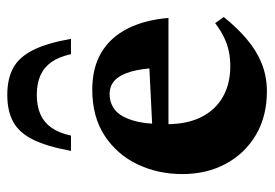

<svg xmlns="http://www.w3.org/2000/svg" viewBox="-130 -592 735 514"><g transform="rotate(-90 237.0 -334.5)"><path d="M254.5 -454.5Q313 -454.5 353.8 -430.2Q394.5 -406 417.8 -360.2Q441 -314.5 446.5 -250.5H128.5V-292.5L380 -305L313 -278Q311 -322 302.8 -350.8Q294.5 -379.5 279.8 -393.8Q265 -408 242.5 -408Q219 -408 201 -394.2Q183 -380.5 172.5 -347.2Q162 -314 162 -256Q162 -200.5 181.2 -162.5Q200.5 -124.5 235.2 -104.8Q270 -85 317 -85Q338.5 -85 357.5 -89Q376.5 -93 395 -102Q413.5 -111 432.5 -125.5L449 -102.5Q421 -67.5 390.2 -41.2Q359.5 -15 324.8 -1Q290 13 250 13Q183 13 133.2 -16.5Q83.5 -46 56 -97Q28.5 -148 28.5 -213.5Q28.5 -279 54.8 -333.8Q81 -388.5 131.5 -421.5Q182 -454.5 254.5 -454.5ZM240.5 -603Q210 -603 188.2 -593.2Q166.5 -583.5 152.5 -563.5Q138.5 -543.5 131.5 -511.5H90.5Q102.5 -576.5 121 -613.5Q139.5 -650.5 168.5 -666.2Q197.5 -682 240.5 -682Q283.5 -682 312.5 -666.2Q341.5 -650.5 360.2 -613.5Q379 -576.5 390.5 -511.5H349.5Q342.5 -543.5 328.5 -563.5Q314.5 -583.5 292.8 -593.2Q271 -603 240.5 -603Z"/></g></svg>

Font: Newsreader 24pt
Style: Bold
Weight: 700
Designer: Hugues Gentile
Foundry: Production Type
Version: Version 1.003